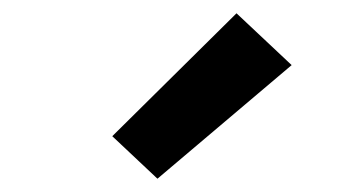

<svg xmlns="http://www.w3.org/2000/svg" viewBox="-20 -818 540 289"><path d="M217 -549 149 -613 336 -798 419 -720Z"/></svg>

Font: Iosevka SS04
Style: Bold
Weight: 700
Monospace: yes
Designer: Belleve Invis
Foundry: Belleve Invis
Version: Version 19.0.0; ttfautohint (v1.8.4)